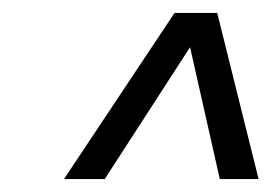

<svg xmlns="http://www.w3.org/2000/svg" viewBox="-20 -770 427 297"><path d="M79 -493 250 -750H316L380 -493H320L274 -697L142 -493Z"/></svg>

Font: Saira ExtraCondensed
Style: Italic
Weight: 400
Width: 2
Italic angle: -12°
Designer: Hector Gatti with collaboration of the Omnibus-Type team
Foundry: Omnibus-Type
Version: Version 1.101